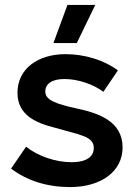

<svg xmlns="http://www.w3.org/2000/svg" viewBox="-20 -750 549 780"><path d="M292 -575 367 -730H254L197 -575ZM265 10C390 10 478 -53 478 -151C478 -259 378 -291 289 -310C206 -328 164 -344 164 -378C164 -409 190 -429 242 -429C296 -429 359 -408 400 -377L459 -464C403 -506 324 -530 246 -530C133 -530 51 -470 51 -373C51 -283 125 -251 200 -232C301 -202 361 -198 361 -149C361 -112 329 -91 271 -91C207 -91 135 -115 86 -154L25 -65C91 -15 173 10 265 10Z"/></svg>

Font: Fixel Display SemiBold
Style: Regular
Weight: 600
Designer: AlfaBravo + MacPaw
Foundry: Kyrylo Tkachov, Marchela Mozhyna, Serhii Makarenko, Maria Weinstein, Zakhar Kryvoshyya
Version: Version 1.211